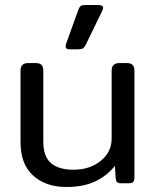

<svg xmlns="http://www.w3.org/2000/svg" viewBox="-20 -732 624 767"><path d="M242 -547Q242 -549 244 -557L293 -693Q297 -704 302.5 -708Q308 -712 322 -712H373Q392 -712 392 -700Q392 -698 388 -688L322 -552Q317 -542 310.5 -538.5Q304 -535 291 -535H257Q242 -535 242 -547ZM62 -164V-450Q62 -480 92 -480H123Q139 -480 146 -472.5Q153 -465 153 -450V-165Q153 -107 183.5 -80.5Q214 -54 274 -54Q338 -54 382 -89Q426 -124 426 -179V-450Q426 -480 457 -480H487Q503 -480 510 -472.5Q517 -465 517 -450V-25Q517 -11 512.5 -5.5Q508 0 495 0H462Q451 0 447 -5Q443 -10 442 -21L439 -69Q405 -28 358.5 -6.5Q312 15 245 15Q163 15 112.5 -30.5Q62 -76 62 -164Z"/></svg>

Font: Mitr Light
Style: Regular
Weight: 300
Designer: Thanarat Vachiruckul
Foundry: Cadson Demak
Version: Version 1.003